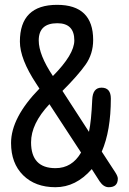

<svg xmlns="http://www.w3.org/2000/svg" viewBox="-20 -783 540 806"><path d="M242.2 -401.4 353.5 -229.5Q363.3 -275.4 367.2 -364.3Q369.1 -415 406.2 -415Q445.3 -415 445.3 -369.1Q445.3 -234.4 407.2 -146.5L463.9 -59.6Q474.6 -43 474.6 -33.2Q474.6 2.9 436.5 2.9Q415 2.9 398.4 -21.5L365.2 -73.2Q298.8 2.9 212.9 2.9Q127.9 2.9 77.1 -47.4Q26.4 -97.7 26.4 -182.6Q26.4 -289.1 145.5 -411.1L132.8 -430.7Q63.5 -535.2 63.5 -608.4Q63.5 -762.7 219.7 -762.7Q371.1 -762.7 371.1 -615.2Q371.1 -556.6 338.9 -511.2Q306.6 -465.8 242.2 -401.4ZM202.1 -463.9Q292 -554.7 292 -613.3Q292 -685.5 220.7 -685.5Q142.6 -685.5 142.6 -613.3Q142.6 -552.7 202.1 -463.9ZM320.3 -142.6 187.5 -345.7Q110.4 -263.7 110.4 -185.5Q110.4 -77.1 212.9 -77.1Q282.2 -77.1 320.3 -142.6Z"/></svg>

Font: MotoyaLMaru
Style: W3 mono
Weight: 400
Version: Version 1.01